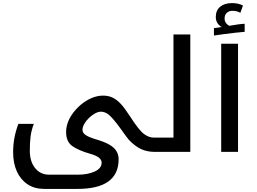

<svg xmlns="http://www.w3.org/2000/svg" viewBox="-20 -983 1661 1243"><path d="M266 240Q204 240 159 210.5Q114 181 89.5 127.5Q65 74 65 3Q65 -47 73.5 -91.5Q82 -136 99 -181H199Q183 -139 178 -100Q173 -61 173 -8Q173 63 207.5 105.5Q242 148 299 148H481Q548 148 593 127.5Q638 107 638 70Q638 33 565 13Q488 -9 448 -37.5Q408 -66 408 -128Q408 -184 444 -239Q468 -275 501.5 -303.5Q535 -332 572.5 -348Q610 -364 647 -364Q681 -364 707 -352Q735 -339 760.5 -312Q786 -285 823 -228Q880 -139 913 -115Q928 -104 944 -98Q960 -92 978 -92H983Q988 -92 988 -88V-5Q988 0 983 0H978Q932 0 893 -18Q854 -36 814 -78Q804 -89 763 -147Q716 -212 687 -238Q661 -260 634 -260Q616 -260 595 -248.5Q574 -237 555.5 -219Q537 -201 525.5 -180.5Q514 -160 514 -143Q514 -122 535 -108.5Q556 -95 588 -85Q623 -75 647.5 -65.5Q672 -56 687 -47Q748 -13 748 48Q748 240 481 240Z M973 0Q968 0 968 -5V-88Q968 -92 973 -92H1103V-760H1212V0Z M1365 -801 1415 -808Q1377 -831 1377 -873Q1377 -916 1405.5 -939.5Q1434 -963 1482 -963Q1524 -963 1553 -947L1536 -900Q1515 -913 1485 -913Q1463 -913 1448.5 -900Q1434 -887 1434 -863Q1434 -846 1443 -834Q1452 -822 1464 -816Q1497 -822 1524.5 -825.5Q1552 -829 1564 -829V-777Q1539 -775 1502.5 -771Q1466 -767 1429 -762Q1392 -757 1365 -753Z M1412 -700H1521V0H1412Z"/></svg>

Font: Noto Kufi Arabic Medium
Style: Regular
Weight: 500
Designer: Monotype Design Team, David Williams, Khaled Hosny
Foundry: Google LLC
Version: Version 2.109; ttfautohint (v1.8.4.7-5d5b)